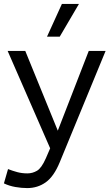

<svg xmlns="http://www.w3.org/2000/svg" viewBox="-48 -760 559 980"><path d="M91 200Q62 200 30.5 194.5Q-1 189 -28 176L-7 103Q16 112 40 118.5Q64 125 92 125Q118 125 141 111.5Q164 98 186 48L208 -3L-9 -500H81L247 -93L405 -500H491L257 68Q227 141 185.5 170.5Q144 200 91 200ZM268 -740H355L257 -573H192Z"/></svg>

Font: Prodigy Sans
Style: Regular
Weight: 400
Designer: Wei Huang
Foundry: Wei Huang
Version: Version 1.003; ttfautohint (v1.8.3)